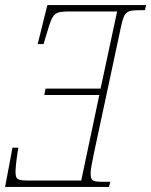

<svg xmlns="http://www.w3.org/2000/svg" viewBox="-28 -734 594 754"><path d="M-8 0H400L405 -20H383C333 -20 328 -23 328 -56C328 -67 333 -95 340 -128L445 -619C460 -690 465 -694 527 -694H541L546 -714H158L120 -561H143L157 -607C180 -686 185 -689 253 -689H432L367 -386H151L146 -361H362L291 -25H91C39 -25 33 -28 33 -62C33 -81 40 -132 44 -154H21Z"/></svg>

Font: Noto Serif Condensed Thin
Style: Italic
Weight: 100
Width: 3
Italic angle: -12°
Designer: Monotype Design Team
Foundry: Monotype Imaging Inc.
Version: Version 2.013